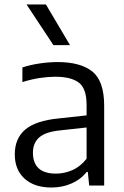

<svg xmlns="http://www.w3.org/2000/svg" viewBox="-20 -828 555 857"><path d="M210 9Q133.5 9 89.8 -30.5Q46 -70 46 -139Q46 -210 92.8 -249.8Q139.5 -289.5 243 -299.5L366.5 -313V-359Q366.5 -433.5 331.5 -459.5Q296.5 -485.5 226.5 -485.5Q195.5 -485.5 157 -479.8Q118.5 -474 80 -461.5V-527Q114.5 -538.5 157 -544.8Q199.5 -551 237 -551Q340 -551 392.5 -508.5Q445 -466 445 -355.5V0H378L372 -60.5H367Q340.5 -27 299.2 -9Q258 9 210 9ZM127 -146.5Q127 -53 230.5 -53Q266 -53 302 -68.2Q338 -83.5 366.5 -119.5V-259L248 -246Q183.5 -239.5 155.2 -214.8Q127 -190 127 -146.5ZM218.5 -626.5 98.5 -808H185L292.5 -626.5Z"/></svg>

Font: Encode Sans
Style: Regular
Weight: 400
Designer: Multiple Designers
Foundry: Impallari Type
Version: Version 3.002; ttfautohint (v1.8.3) -l 8 -r 50 -G 200 -x 14 